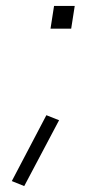

<svg xmlns="http://www.w3.org/2000/svg" viewBox="-20 -480 294 650"><path d="M62 150 20 133 137 -90 180 -73ZM151 -383 163 -460H233L221 -383Z"/></svg>

Font: Sora ExtraLight
Style: Italic
Weight: 200
Designer: Jonathan Barnbrook, Juli√°n Moncada
Version: Version 1.000